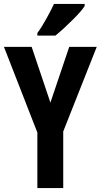

<svg xmlns="http://www.w3.org/2000/svg" viewBox="-20 -951 509 971"><path d="M234.9 -432.1 330.1 -713.9H469.2L299.8 -286.1V0H168.9V-280.8L0 -713.9H140.1ZM168.9 -771V-784.2Q189 -810.1 215.3 -857.9Q241.7 -905.8 252.9 -931.2H408.2V-920.9Q396.5 -899.9 350.1 -853.3Q303.7 -806.6 260.3 -771Z"/></svg>

Font: TypoPRO Open Sans Condensed
Style: Bold
Weight: 700
Width: 3
Foundry: Ascender Corporation
Version: Version 1.11